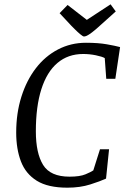

<svg xmlns="http://www.w3.org/2000/svg" viewBox="-20 -858 583 889"><path d="M292 11Q202 11 150.5 -21Q99 -53 77 -110.5Q55 -168 55 -244Q55 -334 79 -410Q103 -486 146 -542Q189 -598 248.5 -629Q308 -660 378 -660Q434 -660 474 -653Q514 -646 536 -640L514 -493H472L465 -589Q453 -596 424 -602Q395 -608 365 -608Q295 -608 246 -566.5Q197 -525 171.5 -445Q146 -365 146 -250Q146 -149 179.5 -94.5Q213 -40 302 -40Q350 -40 376 -51Q402 -62 412 -69L443 -167H485L471 -31Q445 -19 398 -4Q351 11 292 11ZM369 -689Q364 -689 351.5 -699.5Q339 -710 327.5 -721.5Q316 -733 311 -738L256 -797L293 -835L382 -766L492 -838L516 -805L448 -744Q422 -720 406 -708Q390 -696 382 -692.5Q374 -689 369 -689Z"/></svg>

Font: Faustina
Style: Italic
Weight: 400
Italic angle: -8°
Designer: Alfonso Garcia
Foundry: http://www.omnibus-type.com
Version: Version 1.200